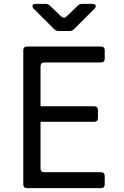

<svg xmlns="http://www.w3.org/2000/svg" viewBox="-20 -970 640 990"><path d="M120 0Q100 0 100 -20V-710Q100 -730 120 -730H500Q520 -730 520 -710V-668Q520 -648 500 -648H209Q189 -648 189 -628V-422H465Q485 -422 485 -402V-362Q485 -342 465 -342H189V-102Q189 -82 209 -82H500Q520 -82 520 -62V-20Q520 0 500 0ZM283 -810Q269 -810 259 -820L154 -925Q145 -934 148 -942Q151 -950 164 -950H214Q228 -950 238 -940L296 -885Q310 -872 324 -886L380 -940Q390 -950 404 -950H456Q470 -950 473 -942Q476 -934 467 -925L362 -820Q352 -810 338 -810Z"/></svg>

Font: Pitagon Sans Mono
Style: Regular
Weight: 400
Monospace: yes
Designer: Travis Tran
Foundry: Pitagon
Version: Version 1.001;gftools[0.9.26]